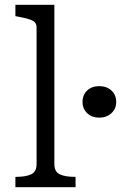

<svg xmlns="http://www.w3.org/2000/svg" viewBox="-20 -778 503 798"><path d="M206 -758V-96Q206 -64 228.5 -53.5Q251 -43 290 -43H294V0H44V-43H48Q87 -43 109.5 -53.5Q132 -64 132 -96V-664Q132 -679 123.5 -686.5Q115 -694 98 -699Q81 -704 54 -709L44 -711V-758ZM392 -289Q362 -289 342.5 -307.5Q323 -326 323 -354Q323 -384 342.5 -402Q362 -420 392 -420Q423 -420 443 -402Q463 -384 463 -354Q463 -326 443 -307.5Q423 -289 392 -289Z"/></svg>

Font: Roboto Serif Light
Style: Regular
Weight: 300
Designer: Greg Gazdowicz
Foundry: Commercial Type
Version: Version 1.008